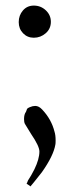

<svg xmlns="http://www.w3.org/2000/svg" viewBox="-20 -478 256 687"><path d="M101 -458Q126 -458 144 -441Q162 -424 162 -400Q162 -375 143.5 -359Q125 -343 101 -343Q78 -343 62.5 -359Q47 -375 47 -399Q47 -423 62 -440.5Q77 -458 101 -458ZM76 -86Q76 -90 86.5 -94.5Q97 -99 106 -99Q119 -99 131 -86Q164 -51 175 -7Q179 5 179 25Q179 36 178 40Q171 80 130 138Q93 185 89 189Q86 186 80 182.5Q74 179 75.5 178Q77 177 80 168Q92 150 103 128Q121 91 121 64Q121 45 91 1Q69 -34 69 -35Q66 -41 66 -52Q66 -69 73 -78Q73 -79 74.5 -82Q76 -85 76 -86Z"/></svg>

Font: KaTeX_Fraktur
Style: Regular
Weight: 400
Version: Version 1.1; ttfautohint (v1.3)